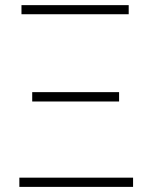

<svg xmlns="http://www.w3.org/2000/svg" viewBox="-20 -731 592 751"><path d="M55.7 0V-36.1H500.5V0ZM106 -334V-370.6H445.8V-334ZM64 -675.3V-710.9H483.4V-675.3Z"/></svg>

Font: Roboto ExtraLight
Style: Regular
Weight: 250
Designer: Christian Robertson
Foundry: Google
Version: Version 3.009; 2024